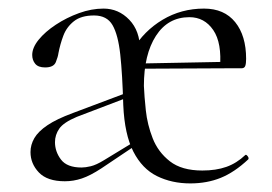

<svg xmlns="http://www.w3.org/2000/svg" viewBox="-20 -415 633 447"><path d="M423 12Q380 12 345.5 -5Q311 -22 290.5 -62Q270 -102 267 -170Q265 -242 260 -288Q255 -334 242 -356.5Q229 -379 199 -379Q169 -379 152 -365.5Q135 -352 127.5 -332Q120 -312 116 -291Q115 -283 110 -270.5Q105 -258 85 -258Q69 -258 62 -266.5Q55 -275 55 -287Q55 -304 70 -322.5Q85 -341 110 -357.5Q135 -374 164 -384.5Q193 -395 221 -395Q256 -395 281 -369Q306 -343 306 -299Q306 -286 308 -276Q310 -266 312 -252.5Q314 -239 315 -215Q316 -191 319.5 -158Q323 -125 335.5 -93Q348 -61 375.5 -39.5Q403 -18 451 -18Q483 -18 507 -26.5Q531 -35 551 -54Q553 -56 556.5 -51.5Q560 -47 558 -44Q526 -14 494 -1Q462 12 423 12ZM298 -255 297 -267 504 -271V-256ZM315 -215 289 -299Q315 -343 358.5 -369Q402 -395 455 -395Q502 -395 527.5 -363.5Q553 -332 553 -278Q553 -267 551 -261.5Q549 -256 542 -256H492Q497 -315 476.5 -345Q456 -375 421 -375Q371 -375 343 -331.5Q315 -288 315 -215ZM131 7Q90 7 70.5 -13.5Q51 -34 51 -61Q51 -78 60 -93.5Q69 -109 90.5 -123.5Q112 -138 150 -152L275 -199L277 -188L159 -143Q128 -130 118 -115.5Q108 -101 108 -84Q108 -62 122 -43.5Q136 -25 170 -25Q179 -25 191.5 -28Q204 -31 222 -42L291 -84L292 -74L216 -23Q190 -6 170.5 0.5Q151 7 131 7Z"/></svg>

Font: Cormorant Garamond Light Light
Style: Regular
Weight: 300
Version: Version 4.001